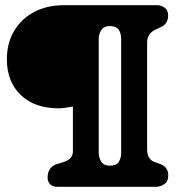

<svg xmlns="http://www.w3.org/2000/svg" viewBox="-20 -720 690 740"><path d="M582 0H198.5Q183.5 0 173.5 -9.8Q163.5 -19.5 163.5 -36Q163.5 -56.5 173 -69.2Q182.5 -82 197.5 -87L228 -96.5Q261 -108 261 -137V-309.5Q245 -306.5 231.8 -304.5Q218.5 -302.5 206.5 -302.5Q113 -302.5 59.8 -354Q6.5 -405.5 6.5 -491.5Q6.5 -553.5 34.2 -600.5Q62 -647.5 111.5 -673.8Q161 -700 226.5 -700H586.5Q601.5 -700 614.8 -690.2Q628 -680.5 628 -660.5Q628 -644 621.2 -633.5Q614.5 -623 603 -617L575.5 -604Q547 -588.5 547 -556V-144.5Q547 -107.5 573.5 -96.5L598.5 -87.5Q612.5 -82 620.5 -71.5Q628.5 -61 628.5 -44Q628.5 -20.5 613 -10.2Q597.5 0 582 0ZM447 -130.5V-570Q447 -591.5 437.5 -605.5Q428 -619.5 403.5 -619.5Q380 -619.5 370.2 -603.8Q360.5 -588 360.5 -570V-130.5Q360.5 -112.5 370.2 -97Q380 -81.5 403.5 -81.5Q428 -81.5 437.5 -95.8Q447 -110 447 -130.5Z"/></svg>

Font: Fraunces 144pt S100
Style: Bold
Weight: 700
Version: Version 1.000; ttfautohint (v1.8.3)